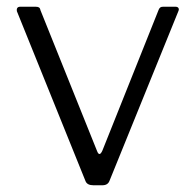

<svg xmlns="http://www.w3.org/2000/svg" viewBox="-20 -550 580 570"><path d="M501 -530Q507 -530 509.5 -526.5Q512 -523 510 -518L305 -13Q300 0 284 0H257Q239 0 234 -12L30 -517Q29 -523 31.5 -526.5Q34 -530 40 -530H86Q92 -530 95.5 -528Q99 -526 100 -520L268 -102Q275 -83 284 -103L451 -521Q453 -526 456 -528Q459 -530 464 -530H501Z"/></svg>

Font: Libre Franklin Thin Light
Style: Regular
Weight: 300
Version: Version 3.000